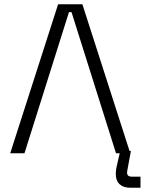

<svg xmlns="http://www.w3.org/2000/svg" viewBox="-20 -720 680 902"><path d="M367 -700 592 0H525L316 -663H304L95 0H28L253 -700ZM592 162Q560 162 542 145.5Q524 129 524 98Q524 84 526.5 70Q529 56 533 40L545 -11H595L581 65Q580 74 578.5 79Q577 84 577 91Q577 110 599 110H640V162Z"/></svg>

Font: Space 7353
Style: Regular
Weight: 400
Designer: Christine Claussen + Ruben Lyon  (Space 7353)
Version: Version 1.000;FEAKit 1.0